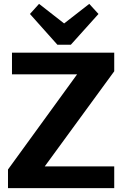

<svg xmlns="http://www.w3.org/2000/svg" viewBox="-20 -972 632 992"><path d="M21.3 -96.3 439.4 -672 517 -587.8H41.9V-700H570.2V-603.7L149.6 -28L70.5 -112.2H570.2V0H21.3ZM488.8 -899.8 345.9 -740.8H276.6L134.7 -899.8L181.8 -952L355.7 -816.2H266.8L441.2 -952Z"/></svg>

Font: Pathway Extreme 8pt Thin 12pt
Style: Regular
Weight: 100
Version: Version 1.001;gftools[0.9.26]